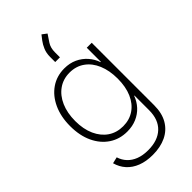

<svg xmlns="http://www.w3.org/2000/svg" viewBox="-296 -864 1162 1162"><g transform="rotate(-45 285.0 -283.5)"><path d="M276.4 212.4Q220.2 212.4 178 196Q135.7 179.7 108.4 149.4Q81.1 119.1 69.8 77.6L110.8 67.9Q120.6 99.6 142.3 123Q164.1 146.5 197.5 159.4Q231 172.4 276.4 172.4Q358.9 172.4 405 128.9Q451.2 85.4 451.2 4.9V-120.6H448.7Q435.5 -84 409.7 -55.9Q383.8 -27.8 347.4 -12.2Q311 3.4 266.6 3.4Q201.7 3.4 151.6 -29.8Q101.6 -63 73.2 -123.3Q44.9 -183.6 44.9 -264.6Q44.9 -345.2 73.2 -406.7Q101.6 -468.3 151.6 -502.7Q201.7 -537.1 267.1 -537.1Q312.5 -537.1 348.9 -520.3Q385.3 -503.4 411.1 -474.1Q437 -444.8 449.2 -408.2H451.7V-529.3H494.1V5.4Q494.1 73.2 467 119.4Q439.9 165.5 390.9 189Q341.8 212.4 276.4 212.4ZM271.5 -37.1Q326.2 -37.1 366.9 -64.9Q407.7 -92.8 429.9 -143.8Q452.1 -194.8 452.1 -264.6Q452.1 -333.5 430.2 -386Q408.2 -438.5 367.4 -467.5Q326.7 -496.6 271.5 -496.6Q216.8 -496.6 175.5 -467.5Q134.3 -438.5 111.3 -386.2Q88.4 -334 88.4 -264.6Q88.4 -195.3 111.6 -144Q134.8 -92.8 175.8 -64.9Q216.8 -37.1 271.5 -37.1ZM255.4 -603V-647Q255.4 -679.7 266.4 -705.6Q277.3 -731.4 291.5 -750Q305.7 -768.6 314.9 -780.3L344.7 -757.8Q330.1 -736.8 313 -710.4Q295.9 -684.1 295.9 -646V-603Z"/></g></svg>

Font: Inter 24pt ExtraLight
Style: Regular
Weight: 250
Designer: Rasmus Andersson
Foundry: rsms
Version: Version 4.001;git-66647c0bb